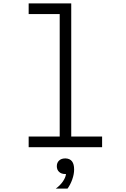

<svg xmlns="http://www.w3.org/2000/svg" viewBox="-20 -868 740 1132"><path d="M149 -848H400V-63H582V0H149V-63H332V-785H149ZM309 244Q335 225 351 201.5Q367 178 369 158H364Q342 158 328.5 145.5Q315 133 315 112Q315 91 328.5 78.5Q342 66 364 66Q364 66 365 66Q366 66 367 66Q417 68 417 131Q417 159 406 190Q395 221 378 244Z"/></svg>

Font: Martian Mono ExtraLight
Style: Regular
Weight: 200
Monospace: yes
Designer: Roman Shamin
Foundry: Evil Martians
Version: Version 1.000; ttfautohint (v1.8.4.7-5d5b)